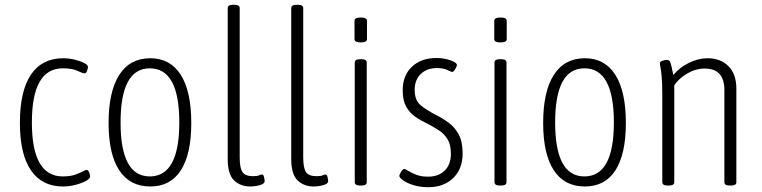

<svg xmlns="http://www.w3.org/2000/svg" viewBox="-20 -772 3178 801"><path d="M243 6Q155 6 109 -61.5Q63 -129 63 -259Q63 -392 109 -460.5Q155 -529 244 -529Q268 -529 292 -523Q316 -517 331.5 -509Q347 -501 347 -493Q347 -486 343 -476Q339 -466 333 -466Q325 -466 303 -476.5Q281 -487 242 -487Q113 -487 113 -261Q113 -36 242 -36Q271 -36 291 -42.5Q311 -49 323.5 -56Q336 -63 342 -63Q348 -63 352 -52.5Q356 -42 356 -35Q356 -27 339 -17.5Q322 -8 296 -1Q270 6 243 6Z M607 6Q522 6 477.5 -61.5Q433 -129 433 -259Q433 -390 477.5 -459.5Q522 -529 607 -529Q690 -529 734 -460Q778 -391 778 -259Q778 -129 734.5 -61.5Q691 6 607 6ZM605 -36Q728 -36 728 -261Q728 -487 605 -487Q483 -487 483 -261Q483 -36 605 -36Z M1024 6Q983 6 956.5 -19.5Q930 -45 930 -108V-738Q930 -752 952 -752H958Q980 -752 980 -738V-116Q980 -70 992 -53.5Q1004 -37 1035 -37Q1054 -37 1061 -40.5Q1068 -44 1073 -44Q1079 -44 1081.5 -33Q1084 -22 1084 -16Q1084 -5 1063.5 0.5Q1043 6 1024 6Z M1289 6Q1248 6 1221.5 -19.5Q1195 -45 1195 -108V-738Q1195 -752 1217 -752H1223Q1245 -752 1245 -738V-116Q1245 -70 1257 -53.5Q1269 -37 1300 -37Q1319 -37 1326 -40.5Q1333 -44 1338 -44Q1344 -44 1346.5 -33Q1349 -22 1349 -16Q1349 -5 1328.5 0.5Q1308 6 1289 6Z M1482 2Q1460 2 1460 -12V-511Q1460 -525 1482 -525H1488Q1510 -525 1510 -511V-12Q1510 2 1488 2ZM1485 -595Q1459 -595 1459 -609V-685Q1459 -699 1485 -699Q1511 -699 1511 -685V-609Q1511 -595 1485 -595Z M1767 9Q1733 9 1705.5 0.5Q1678 -8 1662 -19.5Q1646 -31 1646 -38Q1646 -44 1653.5 -55.5Q1661 -67 1666 -67Q1671 -67 1683.5 -59Q1696 -51 1716.5 -43Q1737 -35 1766 -35Q1810 -35 1835.5 -60.5Q1861 -86 1861 -130Q1861 -168 1847.5 -190.5Q1834 -213 1812 -227.5Q1790 -242 1765 -255Q1737 -268 1713 -284.5Q1689 -301 1674.5 -327Q1660 -353 1660 -395Q1660 -457 1698.5 -493.5Q1737 -530 1801 -530Q1832 -530 1859 -520.5Q1886 -511 1886 -501Q1886 -495 1879 -483.5Q1872 -472 1867 -472Q1862 -472 1846 -480Q1830 -488 1803 -488Q1761 -488 1735.5 -463.5Q1710 -439 1710 -397Q1710 -353 1735.5 -332.5Q1761 -312 1794 -295Q1824 -280 1850.5 -261Q1877 -242 1893.5 -211.5Q1910 -181 1910 -132Q1910 -67 1870.5 -29Q1831 9 1767 9Z M2065 2Q2043 2 2043 -12V-511Q2043 -525 2065 -525H2071Q2093 -525 2093 -511V-12Q2093 2 2071 2ZM2068 -595Q2042 -595 2042 -609V-685Q2042 -699 2068 -699Q2094 -699 2094 -685V-609Q2094 -595 2068 -595Z M2420 6Q2335 6 2290.5 -61.5Q2246 -129 2246 -259Q2246 -390 2290.5 -459.5Q2335 -529 2420 -529Q2503 -529 2547 -460Q2591 -391 2591 -259Q2591 -129 2547.5 -61.5Q2504 6 2420 6ZM2418 -36Q2541 -36 2541 -261Q2541 -487 2418 -487Q2296 -487 2296 -261Q2296 -36 2418 -36Z M2765 2Q2743 2 2743 -12V-373Q2743 -424 2740.5 -451Q2738 -478 2735.5 -490.5Q2733 -503 2733 -509Q2733 -515 2743.5 -518.5Q2754 -522 2763 -522Q2773 -522 2777 -511Q2781 -500 2789 -459Q2814 -490 2853.5 -509.5Q2893 -529 2932 -529Q2986 -529 3019 -496Q3052 -463 3052 -402V-12Q3052 2 3030 2H3024Q3002 2 3002 -12V-398Q3002 -440 2982 -463Q2962 -486 2920 -486Q2882 -486 2846.5 -465Q2811 -444 2793 -416V-12Q2793 2 2771 2Z"/></svg>

Font: Asap Condensed ExtraLight
Style: Regular
Weight: 200
Width: 3
Designer: Pablo Cosgaya
Foundry: Omnibus-Type
Version: Version 3.001; ttfautohint (v1.8.4.7-5d5b)